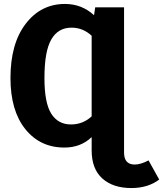

<svg xmlns="http://www.w3.org/2000/svg" viewBox="-20 -730 826 972"><path d="M732 82 786 179Q729 222 645 222Q552 222 498 173.5Q444 125 444 31V-36Q389 17 306 17Q183 17 108 -76.5Q33 -170 33 -335Q33 -509 110 -609.5Q187 -710 309 -710Q394 -710 456 -653L462 -693H608V42Q608 103 662 103Q692 103 732 82ZM339 -100Q400 -100 444 -141V-549Q400 -590 342 -590Q274 -590 239.5 -530Q205 -470 205 -335Q205 -209 239.5 -154.5Q274 -100 339 -100Z"/></svg>

Font: Fira Sans
Style: Bold
Weight: 700
Designer: bBox Type GmbH & Carrois Corporate GbR & Edenspiekermann AG
Foundry: bBox Type GmbH & Carrois Corporate GbR & Edenspiekermann AG
Version: Version 4.301;PS 004.301;hotconv 1.0.88;makeotf.lib2.5.64775